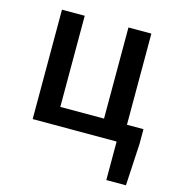

<svg xmlns="http://www.w3.org/2000/svg" viewBox="-110 -644 857 932"><g transform="rotate(15 318.5 -178.5)"><path d="M536.1 -91.8H619.1V-17.6L607.4 193.4H508.8V0H86.9V-549.8H201.2V-91.8H420.9V-549.8H536.1Z"/></g></svg>

Font: Gen Shin Gothic Medium
Style: Regular
Weight: 500
Designer: [Source Han Sans]
Ryoko NISHIZUKA  (kana & ideographs); Paul D. Hunt (Latin, Greek & Cyrillic); Wenlong ZHANG  (bopomofo
Version: Version 1.002.20150607